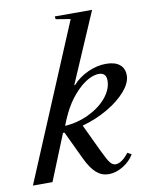

<svg xmlns="http://www.w3.org/2000/svg" viewBox="-127 -889 777 967"><g transform="rotate(-10 262.0 -405.0)"><path d="M222.2 -805.2 220.2 -819.8H411.1L256.8 -461.9H261.2Q292 -497.1 338.9 -518.6Q385.7 -540 432.1 -540Q477.5 -540 501.7 -520.5Q525.9 -501 525.9 -464.8Q525.9 -427.2 490.2 -385.5Q454.6 -343.8 394 -308.3Q333.5 -272.9 263.2 -253.9L331.1 -110.8Q352.5 -65.4 365.2 -49.3Q377.9 -33.2 393.1 -33.2Q424.3 -33.2 460.9 -80.1L481 -68.8Q461.4 -35.2 424.6 -12.7Q387.7 9.8 351.1 9.8Q315.4 9.8 288.1 -13.9Q260.7 -37.6 235.8 -89.8L167 -234.9H159.2L64 0H-36.1L296.9 -793ZM294.9 -453.1Q257.3 -419.9 229 -376.7Q200.7 -333.5 175.8 -268.1Q240.7 -272 298.8 -300Q356.9 -328.1 391.4 -370.1Q425.8 -412.1 425.8 -456.1Q425.8 -496.1 388.2 -496.1Q346.2 -496.1 294.9 -453.1Z"/></g></svg>

Font: Libre Caslon Text
Style: Italic
Weight: 400
Italic angle: -25°
Designer: Pablo Impallari, Rodrigo Fuenzalida
Foundry: Pablo Impallari, Rodrigo Fuenzalida
Version: Version 1.002